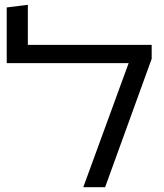

<svg xmlns="http://www.w3.org/2000/svg" viewBox="-20 -780 684 800"><path d="M327 0 516 -517H8V-749L96 -760V-593H612V-535L418 0Z"/></svg>

Font: Go Noto Current
Style: Regular
Weight: 400
Designer: Monotype Design Team
Foundry: Monotype Imaging Inc.
Version: Version 2.007; ttfautohint (v1.8) -l 8 -r 50 -G 200 -x 14 -D